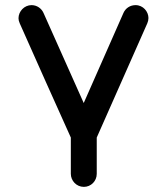

<svg xmlns="http://www.w3.org/2000/svg" viewBox="-20 -729 651 749"><path d="M158.7 -409.7 256.3 -192.4V-50.8C256.3 -24.4 277.8 0 307.1 0C335 0 357.4 -22.5 357.4 -50.8V-192.4L554.7 -638.2C557.6 -645 559.1 -651.9 559.1 -658.7C559.1 -683.6 538.6 -709 508.8 -709C487.8 -709 470.2 -697.3 461.9 -679.2L306.6 -327.1L149.4 -679.2C141.6 -696.3 124 -709 103 -709C75.2 -709 52.2 -685.1 52.2 -657.7C52.2 -651.9 53.7 -645 57.1 -637.7Z"/></svg>

Font: LOB TGL 0-17
Style: Regular
Weight: 400
Designer: Peter Wiegel + adaptations and expanded glyphset by Studio LOB
Foundry: Peter Wiegel + adaptations and expanded glyphset by Studio LOB
Version: Version 1.003;Glyphs 3.1.2 (3151)